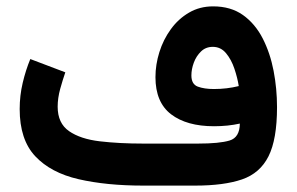

<svg xmlns="http://www.w3.org/2000/svg" viewBox="-20 -580 927 600"><path d="M729.5 -193.8Q691.9 -185.5 648.9 -185.5Q563.5 -185.5 514.6 -222.9Q465.8 -260.3 465.8 -338.9Q465.8 -377.9 478 -417Q490.2 -456.1 513.7 -488.5Q537.1 -521 570.6 -540.5Q604 -560.1 646 -560.1Q701.2 -560.1 739.3 -533Q777.3 -505.9 800.8 -460.2Q824.2 -414.6 835 -358.6Q845.7 -302.7 845.7 -245.1Q845.7 -144.5 819.1 -91.6Q792.5 -38.6 736.1 -19.3Q679.7 0 589.8 0H427.2Q312.5 0 225.6 -20Q138.7 -40 90.1 -91.8Q41.5 -143.6 41.5 -239.3Q41.5 -281.2 51 -321.3Q60.5 -361.3 74.7 -395.5L184.1 -354Q176.3 -331.5 168.2 -302.5Q160.2 -273.4 160.2 -246.6Q160.2 -194.8 195.8 -170.2Q231.4 -145.5 292 -138.4Q352.5 -131.3 427.2 -131.3H598.6Q666 -131.3 697.5 -140.9Q729 -150.4 729.5 -193.8ZM648.4 -301.8Q689 -301.8 726.1 -311Q722.2 -336.4 712.6 -365Q703.1 -393.6 686.5 -413.6Q669.9 -433.6 645 -433.6Q623 -433.6 608.2 -419.2Q593.3 -404.8 585.7 -384.3Q578.1 -363.8 578.1 -344.2Q578.1 -316.9 598.1 -309.3Q618.2 -301.8 648.4 -301.8Z"/></svg>

Font: Vazirmatn FD
Style: Bold
Weight: 700
Designer: Saber Rastikerdar
Foundry: Saber Rastikerdar
Version: Version 33.001